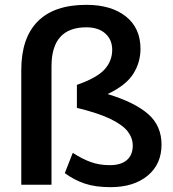

<svg xmlns="http://www.w3.org/2000/svg" viewBox="-20 -764 714 794"><path d="M68 0V-474Q68 -607 136 -675.5Q204 -744 337 -744Q440 -744 500.5 -696Q561 -648 561 -562Q561 -506 531 -458.5Q501 -411 425 -375Q537 -341 592.5 -292.5Q648 -244 648 -166Q648 -85 590.5 -37.5Q533 10 437 10Q374 10 330 -5Q286 -20 248 -48L281 -132Q319 -107 355 -94Q391 -81 434 -81Q480 -81 504.5 -102Q529 -123 529 -162Q529 -193 508.5 -220Q488 -247 438 -271.5Q388 -296 298 -318V-413Q381 -442 412.5 -477Q444 -512 444 -558Q444 -600 415.5 -625.5Q387 -651 337 -651Q193 -651 193 -490V0Z"/></svg>

Font: MulishBold
Style: Bold
Weight: 700
Designer: Vernon Adams
Foundry: Vernon Adams
Version: Version 3.602; ttfautohint (v1.8.3)